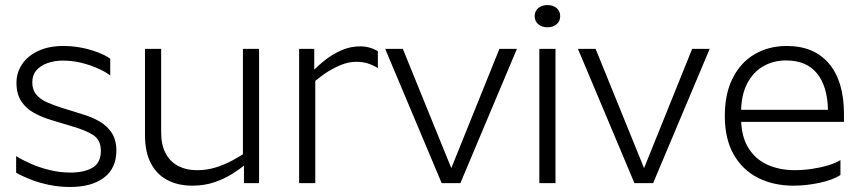

<svg xmlns="http://www.w3.org/2000/svg" viewBox="-20 -723 3407 758"><path d="M302.7 -272.9Q341.4 -261.6 372.4 -243.8Q403.4 -226 421.4 -198.1Q439.4 -170.2 439.4 -128.7Q439.4 -59 390.8 -21.9Q342.3 15.2 256.6 15.2Q212.9 15.2 172.4 6.6Q131.9 -2 98.6 -15.3Q65.2 -28.5 43.7 -41.4V-106.6Q67.8 -91.6 101.7 -76.6Q135.6 -61.6 176 -51.7Q216.5 -41.7 258.2 -41.7Q312.7 -41.7 345.4 -61.1Q378.2 -80.6 378.2 -127.4Q378.2 -170.8 347.4 -190.1Q316.7 -209.5 263.5 -224.6L183.3 -248.9Q146.5 -259.7 114.9 -276.9Q83.3 -294.2 64.2 -323Q45 -351.8 45 -395.9Q45 -436.8 67.4 -469.7Q89.8 -502.7 131.3 -522.1Q172.8 -541.5 230.2 -541.5Q268 -541.5 302.7 -534.5Q337.4 -527.5 366.8 -516.1Q396.2 -504.7 415.2 -491.5V-425.1Q395.7 -440.1 365.6 -453.3Q335.6 -466.6 300.5 -475.2Q265.4 -483.8 228.4 -483.8Q196.3 -483.8 168.5 -474.3Q140.7 -464.8 124.1 -445.7Q107.5 -426.7 107.5 -397.7Q107.5 -368.7 122.9 -350.1Q138.4 -331.5 165.3 -319.3Q192.2 -307.1 227.6 -296.2Z M1002.8 0H943.1V-83.2L939 -98.2V-530H1002.8ZM757.5 -51Q797.1 -51 833.3 -62.5Q869.5 -74.1 899.4 -90.6Q929.3 -107.1 948.5 -120.3L950.7 -75Q927.7 -56 896.4 -36.4Q865 -16.7 825.9 -3.4Q786.7 10 738.5 10Q683.9 10 641.8 -11.6Q599.7 -33.1 576 -77.7Q552.4 -122.4 552.4 -190V-530H616.2V-201.2Q616.2 -150.3 634.3 -117Q652.4 -83.6 684.3 -67.3Q716.1 -51 757.5 -51Z M1160.9 -530H1220.6V-432L1224.7 -417V0H1160.9ZM1401.7 -540Q1439.7 -540 1471.7 -520.9V-454.2Q1454.9 -465 1434 -472Q1413.2 -479 1385.6 -479Q1354.9 -479 1322.4 -465.1Q1289.9 -451.2 1261.8 -431.9Q1233.6 -412.5 1215.2 -394.9L1213 -440.2Q1234.7 -463.1 1263.9 -486.2Q1293.2 -509.3 1328.3 -524.6Q1363.4 -540 1401.7 -540Z M1723.7 0 1500.7 -530H1570.4L1761.7 -59.3L1951.6 -530H2020.7L1797.5 0Z M2109.2 -530H2173V0H2109.2ZM2141.3 -615.3Q2119 -615.3 2104.9 -627.5Q2090.8 -639.8 2090.8 -659.3Q2090.8 -678.8 2104.9 -690.9Q2119 -703 2141.3 -703Q2163.9 -703 2177.7 -690.9Q2191.6 -678.8 2191.6 -659.3Q2191.6 -639.8 2177.7 -627.5Q2163.9 -615.3 2141.3 -615.3Z M2484.7 0 2261.7 -530H2331.4L2522.7 -59.3L2712.6 -530H2781.7L2558.5 0Z M2905.8 -279.6V-256.9Q2905.8 -186.9 2933.2 -141.2Q2960.6 -95.4 3008.5 -73.3Q3056.5 -51.2 3117.4 -51.2Q3151.2 -51.2 3185.8 -56.3Q3220.5 -61.5 3250.2 -70.5Q3279.9 -79.5 3298 -91V-32.2Q3268 -12.4 3215.3 -1.2Q3162.6 10 3112.4 10Q3034.3 10 2973.2 -20.6Q2912 -51.3 2876.7 -112.8Q2841.5 -174.3 2841.5 -265Q2841.5 -353.2 2872.9 -415.1Q2904.2 -476.9 2959.7 -509.2Q3015.1 -541.5 3086.2 -541.5Q3194 -541.5 3252.9 -471.8Q3311.9 -402.1 3311.9 -272.8V-242H2894.6V-289.4H3248.8Q3246.6 -383.6 3204.8 -434Q3163 -484.4 3083.6 -484.4Q3032.9 -484.4 2992.5 -461Q2952.2 -437.5 2929 -391.7Q2905.8 -345.8 2905.8 -279.6Z"/></svg>

Font: Roundo Variable
Style: Regular
Weight: 200
Designer: Shiva Nallaperumal
Foundry: Indian Type Foundry
Version: Version 2.000